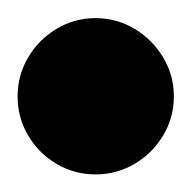

<svg xmlns="http://www.w3.org/2000/svg" viewBox="-57 -1218 215 215"><path d="M-37.3 -1110Q-37.3 -1086.3 -25.5 -1066.3Q-13.7 -1046.3 6.3 -1034.5Q26.3 -1022.7 50 -1022.7Q73.7 -1022.7 93.7 -1034.5Q113.7 -1046.3 125.7 -1066.3Q137.7 -1086.3 137.7 -1110Q137.7 -1133.7 125.7 -1153.7Q113.7 -1173.7 93.7 -1185.7Q73.7 -1197.7 50 -1197.7Q26.3 -1197.7 6.3 -1185.7Q-13.7 -1173.7 -25.5 -1153.7Q-37.3 -1133.7 -37.3 -1110Z"/></svg>

Font: Linefont Thin
Style: Regular
Weight: 100
Monospace: yes
Version: Version 3.002;gftools[0.9.33]